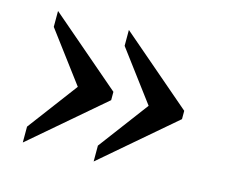

<svg xmlns="http://www.w3.org/2000/svg" viewBox="-78 -605 829 707"><g transform="rotate(15 336.5 -251.5)"><path d="M61 -0.5ZM335.5 -267.1 61.5 -502V-441.4L204.1 -251L61.5 -61V-0.5L335.5 -235.4ZM605.5 -267.1 331.6 -502V-441.4L474.1 -251L331.6 -61V-0.5L605.5 -235.4Z"/></g></svg>

Font: Arbutus Slab
Style: Regular
Weight: 400
Designer: Karolina Lach
Foundry: Karolina Lach
Version: Version 1.001; ttfautohint (v0.92) -l 10 -r 16 -G 200 -x 7 -